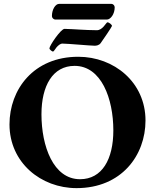

<svg xmlns="http://www.w3.org/2000/svg" viewBox="-20 -957 800 991"><path d="M267 -856H531C552 -856 572 -886 572 -919C572 -928 565 -937 554 -937H285C266 -937 248 -908 248 -874C248 -865 256 -856 267 -856ZM254 -691C257 -691 264 -702 272 -713C280 -722 291 -732 302 -732C328 -732 447 -721 469 -721C477 -721 492 -723 500 -735C506 -743 558 -819 558 -823C558 -830 542 -842 535 -842C531 -842 525 -831 515 -820C506 -810 494 -801 480 -801C448 -801 420 -803 396 -804C368 -805 338 -808 313 -808C294 -808 235 -721 235 -707C235 -703 247 -691 254 -691ZM375 14C607 14 731 -155 731 -335C731 -532 569 -664 384 -664C153 -664 29 -495 29 -315C29 -118 191 14 375 14ZM393 -32C255 -32 194 -203 194 -367C194 -514 252 -617 365 -617C503 -617 565 -448 565 -284C565 -135 507 -32 393 -32Z"/></svg>

Font: EB Garamond
Style: Bold
Weight: 700
Designer: Georg Duffner and Octavio Pardo
Foundry: Georg Duffner
Version: Version 1.000;PS 001.000;hotconv 1.0.88;makeotf.lib2.5.64775